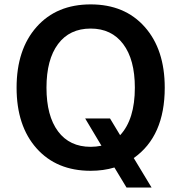

<svg xmlns="http://www.w3.org/2000/svg" viewBox="-20 -749 806 853"><path d="M382.8 9.8Q231.4 9.8 142.6 -89.8Q53.7 -189.5 53.7 -359.4Q53.7 -529.3 142.6 -629.4Q231.4 -729.5 382.8 -729.5Q534.2 -729.5 623 -629.4Q711.9 -529.3 711.9 -359.4Q711.9 -143.6 574.2 -46.9L653.3 84H542L488.3 -4.9Q439.5 9.8 382.8 9.8ZM382.8 -96.7Q406.2 -96.7 430.7 -101.6L358.4 -222.7H468.8L513.7 -148.4Q579.1 -218.8 579.1 -359.4Q579.1 -484.4 527.3 -553.2Q475.6 -622.1 382.8 -622.1Q289.1 -622.1 237.8 -553.2Q186.5 -484.4 186.5 -359.4Q186.5 -234.4 237.8 -165.5Q289.1 -96.7 382.8 -96.7Z"/></svg>

Font: Min Sans SemiBold
Style: Regular
Weight: 600
Designer: Jinseong-Kim, NotoSansCJK, Nunito
Foundry: Jinseong-Kim
Version: Version 1.400;Glyphs 3.1.2 (3151)